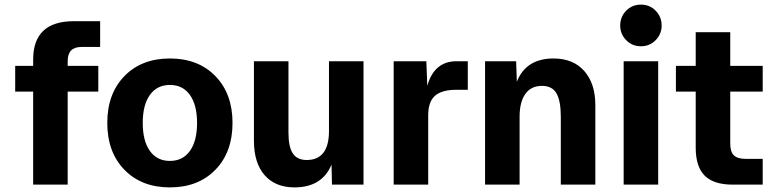

<svg xmlns="http://www.w3.org/2000/svg" viewBox="-20 -802 3360 834"><path d="M124 0V-404H46V-516H124V-543Q124 -710 301 -710H415V-598H333Q274 -598 274 -536V-516H407V-404H274V0Z M915.5 -64.5Q841 12 718 12Q595 12 520.5 -64.5Q446 -141 446 -268Q446 -395 520.5 -471.5Q595 -548 718 -548Q841 -548 915.5 -471.5Q990 -395 990 -268Q990 -141 915.5 -64.5ZM631 -146.5Q662 -103 718 -103Q774 -103 805 -146.5Q836 -190 836 -268Q836 -346 805 -389.5Q774 -433 718 -433Q662 -433 631 -389.5Q600 -346 600 -268Q600 -190 631 -146.5Z M1259 12Q1176 12 1129.5 -41Q1083 -94 1083 -191V-536H1233V-226Q1233 -164 1252 -135.5Q1271 -107 1312 -107Q1409 -107 1409 -233V-536H1559V0H1422L1420 -87Q1379 12 1259 12Z M1690 0V-536H1832L1836 -429Q1866 -536 1963 -536H2012V-412H1963Q1899 -412 1869.5 -386Q1840 -360 1840 -301V0Z M2087 0V-536H2222L2225 -447Q2265 -548 2384 -548Q2470 -548 2518 -493.5Q2566 -439 2566 -345V0H2416V-295Q2416 -363 2397.5 -396Q2379 -429 2334 -429Q2287 -429 2262 -394Q2237 -359 2237 -295V0Z M2764 -601Q2726 -601 2700 -627.5Q2674 -654 2674 -691Q2674 -729 2700 -755.5Q2726 -782 2764 -782Q2802 -782 2828 -755.5Q2854 -729 2854 -691Q2854 -654 2828 -627.5Q2802 -601 2764 -601ZM2689 0V-536H2839V0Z M3163 0Q3080 0 3041 -39Q3002 -78 3002 -161V-404H2916V-516H3002V-662H3152V-516H3293V-404H3152V-179Q3152 -142 3168 -127Q3184 -112 3218 -112H3293V0Z"/></svg>

Font: Txt Sans
Style: Bold
Weight: 700
Designer: Open Source
Foundry: XRLN
Version: Version 1.0